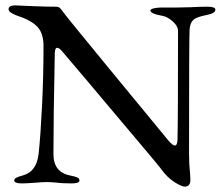

<svg xmlns="http://www.w3.org/2000/svg" viewBox="-20 -678 832 715"><path d="M582 -46Q574 -58 465.5 -186Q357 -314 308 -373Q228 -467 214 -484Q201 -500 193 -500Q188 -500 186 -493.5Q184 -487 184 -479Q179 -232 179 -104Q179 -36 243 -24Q260 -21 268 -17Q276 -13 276 -6Q276 5 247 5Q210 5 190 2Q170 0 153 0Q138 0 118 2Q79 5 62 5Q33 5 33 -6Q33 -12 40.5 -16Q48 -20 66 -25Q117 -39 124 -107Q131 -172 136.5 -282.5Q142 -393 142 -507Q142 -556 117.5 -580Q93 -604 43 -620Q34 -623 23 -629.5Q12 -636 12 -644Q12 -652 19.5 -655Q27 -658 35 -658L105 -655Q153 -653 189 -653Q197 -653 201.5 -649.5Q206 -646 213 -636Q225 -619 382 -428Q539 -237 606 -156Q623 -136 631 -136Q640 -136 641 -157Q643 -233 643 -564Q642 -582 622.5 -599Q603 -616 585 -619Q540 -627 540 -639Q540 -644 553 -647Q566 -650 581 -650H638L688 -651Q720 -653 753 -653Q782 -653 782 -642Q782 -628 749 -622Q712 -615 700 -604Q688 -593 686 -568Q684 -532 684 -105Q684 -65 688 -29L689 -8Q689 17 668 17Q656 17 629.5 0Q603 -17 582 -46Z"/></svg>

Font: EB Garamond
Style: Regular
Weight: 400
Designer: Georg Duffner and Octavio Pardo
Foundry: Georg Duffner
Version: Version 1.000; ttfautohint (v1.6)